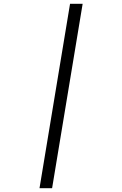

<svg xmlns="http://www.w3.org/2000/svg" viewBox="-20 -843 640 1006"><path d="M187 143 347 -823H413L253 143Z"/></svg>

Font: Iosevka Curly Slab LtExObl
Style: Regular
Weight: 300
Width: 7
Italic angle: -9°
Monospace: yes
Designer: Belleve Invis
Foundry: Belleve Invis
Version: Version 11.1.0; ttfautohint (v1.8.3)